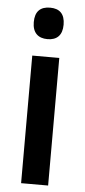

<svg xmlns="http://www.w3.org/2000/svg" viewBox="-54 -849 359 814"><g transform="rotate(5 125.5 -442.0)"><path d="M126 -818C85 -818 62 -797 62 -751C62 -706 86 -684 126 -684C166 -684 189 -706 189 -751C189 -796 167 -818 126 -818ZM183 -609H68V-66H183Z"/></g></svg>

Font: Noto Sans Malayalam UI Condensed SemiBold
Style: Regular
Weight: 600
Width: 3
Designer: Jelle Bosma - Monotype Design Team
Foundry: Monotype Imaging Inc.
Version: Version 2.104